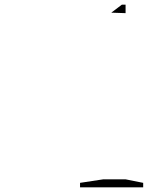

<svg xmlns="http://www.w3.org/2000/svg" viewBox="-20 -548 642 818"><path d="M420 216C420 216 321 231 321 231C321 231 321 250 321 250C321 250 590 250 590 250C590 250 590 231 590 231C590 231 515 216 515 216C515 216 420 216 420 216ZM454 -494C454 -494 515 -492 515 -492C515 -492 515 -528 515 -528C515 -528 499 -528 499 -528C499 -528 454 -494 454 -494Z"/></svg>

Font: Only Serifs
Style: Regular
Weight: 500
Designer: Matt LaGrandeur
Version: Version 0.001